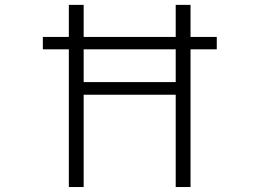

<svg xmlns="http://www.w3.org/2000/svg" viewBox="-20 -751 1040 772"><path d="M316.4 -552.7V-420.9H686.5V-552.7ZM152.3 -552.7V-602.5H256.8V-731.4H316.4V-602.5H686.5V-731.4H746.1V-602.5H851.6V-552.7H746.1V1H686.5V-370.1H316.4V1H256.8V-552.7Z"/></svg>

Font: Gen Shin Gothic Monospace Light
Style: Regular
Weight: 300
Designer: [Source Han Sans]
Ryoko NISHIZUKA  (kana & ideographs); Paul D. Hunt (Latin, Greek & Cyrillic); Wenlong ZHANG  (bopomofo
Version: Version 1.002.20150607